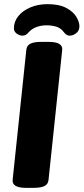

<svg xmlns="http://www.w3.org/2000/svg" viewBox="-20 -904 403 926"><path d="M105 2Q37 2 41 -37L107 -664Q109 -684 126 -693Q143 -702 179 -702H215Q284 -702 280 -663L214 -36Q212 -16 195 -7Q178 2 141 2ZM89 -732Q74 -732 60.5 -742Q47 -752 47 -767Q47 -800 68.5 -826.5Q90 -853 127 -868.5Q164 -884 209 -884Q265 -884 299 -866Q333 -848 348 -823Q363 -798 363 -777Q363 -756 347.5 -744Q332 -732 316 -732Q300 -732 287 -750Q273 -769 251 -775.5Q229 -782 204 -782Q180 -782 157 -774Q134 -766 118 -748Q105 -732 89 -732Z"/></svg>

Font: Asap Semi Expanded Semi Expanded ExtraBold
Style: Italic
Weight: 800
Width: 6
Italic angle: -6°
Designer: Pablo Cosgaya
Foundry: Omnibus-Type
Version: Version 3.001; ttfautohint (v1.8.4.7-5d5b)